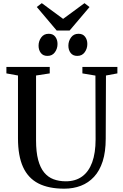

<svg xmlns="http://www.w3.org/2000/svg" viewBox="-20 -1156 758 1185"><path d="M376.5 8.5Q280 8.5 216.8 -24Q153.5 -56.5 122.2 -125.2Q91 -194 91 -302.5V-690L19.5 -703V-743H287V-703L202.5 -690V-290.5Q202.5 -218 215.5 -169.2Q228.5 -120.5 252.5 -91.5Q276.5 -62.5 310.2 -49.8Q344 -37 386 -37Q445.5 -37 486.5 -66.5Q527.5 -96 548.8 -153.8Q570 -211.5 570 -296L569 -689.5L488.5 -703V-743H704.5V-703L634 -690L632.5 -300.5Q632.5 -219 613.8 -160.5Q595 -102 560.5 -64.8Q526 -27.5 479.2 -9.5Q432.5 8.5 376.5 8.5ZM272.5 -811Q246 -811 232 -829.2Q218 -847.5 218 -874Q218 -902.5 234.5 -925Q251 -947.5 280 -947.5H281Q307.5 -947.5 321.2 -929.2Q335 -911 335 -884.5Q335 -856 318.8 -833.5Q302.5 -811 273.5 -811ZM456.5 -811Q430 -811 416 -829.2Q402 -847.5 402 -874Q402 -902.5 418.5 -925Q435 -947.5 464 -947.5H465Q491.5 -947.5 505.2 -929.2Q519 -911 519 -884.5Q519 -856 502.8 -833.5Q486.5 -811 457.5 -811ZM330 -967.5 207 -1113 238 -1136.5 369.5 -1039.5 501.5 -1136.5 532.5 -1112.5 409.5 -967.5Z"/></svg>

Font: Merriweather 60pt
Style: Regular
Weight: 400
Version: Version 2.100